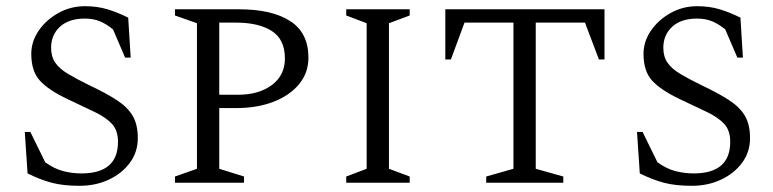

<svg xmlns="http://www.w3.org/2000/svg" viewBox="-20 -590 2497 620"><path d="M237 10Q184 10 146.5 0Q109 -10 69 -30L60 -164H78L126 -66Q155 -45 184 -37.5Q213 -30 243 -30Q361 -30 361 -132Q361 -169 341.5 -190Q322 -211 285.5 -228.5Q249 -246 198 -270Q137 -299 109 -329.5Q81 -360 81 -416Q81 -456 105 -491Q129 -526 168.5 -548Q208 -570 254 -570Q294 -570 327 -560Q360 -550 394 -533L402 -404H384L345 -495Q323 -513 302 -521.5Q281 -530 254 -530Q202 -530 173.5 -503.5Q145 -477 145 -436Q145 -407 158.5 -387.5Q172 -368 199.5 -351.5Q227 -335 270 -314Q325 -288 359 -265.5Q393 -243 409 -215Q425 -187 425 -144Q425 -99 399.5 -64.5Q374 -30 331.5 -10Q289 10 237 10Z M545 0V-20L616 -45V-515L545 -540V-560H752Q858 -560 917 -522Q976 -484 976 -404Q976 -355 946 -318.5Q916 -282 863.5 -261.5Q811 -241 742 -241H688V-45L768 -20V0ZM688 -517V-284H748Q816 -284 858 -315.5Q900 -347 900 -401Q900 -463 857.5 -490Q815 -517 742 -517Z M1098 0V-20L1164 -45V-515L1098 -540V-560H1303V-540L1236 -515V-45L1303 -20V0Z M1550 0V-20L1638 -45V-517H1480L1436 -398H1418V-560H1932V-398H1914L1869 -517H1710V-45L1799 -20V0Z M2214 10Q2161 10 2123.5 0Q2086 -10 2046 -30L2037 -164H2055L2103 -66Q2132 -45 2161 -37.5Q2190 -30 2220 -30Q2338 -30 2338 -132Q2338 -169 2318.5 -190Q2299 -211 2262.5 -228.5Q2226 -246 2175 -270Q2114 -299 2086 -329.5Q2058 -360 2058 -416Q2058 -456 2082 -491Q2106 -526 2145.5 -548Q2185 -570 2231 -570Q2271 -570 2304 -560Q2337 -550 2371 -533L2379 -404H2361L2322 -495Q2300 -513 2279 -521.5Q2258 -530 2231 -530Q2179 -530 2150.5 -503.5Q2122 -477 2122 -436Q2122 -407 2135.5 -387.5Q2149 -368 2176.5 -351.5Q2204 -335 2247 -314Q2302 -288 2336 -265.5Q2370 -243 2386 -215Q2402 -187 2402 -144Q2402 -99 2376.5 -64.5Q2351 -30 2308.5 -10Q2266 10 2214 10Z"/></svg>

Font: Spectral SC Light
Style: Regular
Weight: 300
Designer: Jean-Baptiste Levee
Foundry: Production Type
Version: Version 2.001